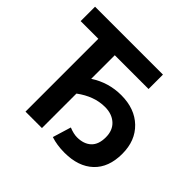

<svg xmlns="http://www.w3.org/2000/svg" viewBox="-171 -903 1105 1105"><g transform="rotate(45 381.5 -350.5)"><path d="M483.9 8.8Q422.4 8.8 373 -7.8L407.2 -120.1Q444.3 -105 472.2 -105Q526.4 -105 558.1 -134Q589.8 -163.1 589.8 -222.2Q589.8 -279.3 554.7 -311Q519.5 -342.8 462.9 -342.8Q375.5 -342.8 292 -280.8V0H158.2V-592.8H14.2V-710H566.9V-592.8H292V-400.9Q377.9 -457 481 -457Q591.3 -457 657.7 -393.1Q724.1 -329.1 724.1 -222.2Q724.1 -111.3 660.4 -51.3Q596.7 8.8 483.9 8.8Z"/></g></svg>

Font: Rawline
Style: Bold
Weight: 700
Designer: Matt McInerney, Pablo Impallari, Rodrigo Fuenzalida
Foundry: Matt McInerney, Pablo Impallari, Rodrigo Fuenzalida
Version: Version 4.020;PS 004.020;hotconv 1.0.88;makeotf.lib2.5.64775